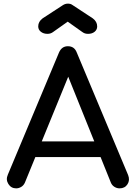

<svg xmlns="http://www.w3.org/2000/svg" viewBox="-20 -1035 743 1055"><path d="M69 0Q41 0 26 -24Q11 -48 23 -75L304 -746Q319 -781 353 -781Q389 -781 402 -746L684 -73Q695 -45 680.5 -22.5Q666 0 637 0Q622 0 608.5 -8.5Q595 -17 589 -32L341 -648H369L117 -32Q110 -16 96.5 -8Q83 0 69 0ZM122 -172 162 -258H554L594 -172ZM241 -849Q219 -849 204.5 -860.5Q190 -872 190 -890Q190 -916 214 -934L326 -1007Q339 -1015 352 -1015Q360 -1015 366 -1013.5Q372 -1012 379 -1007L490 -934Q514 -916 514 -890Q514 -872 500 -860.5Q486 -849 464 -849Q454 -849 446.5 -851.5Q439 -854 431 -860L352 -916L273 -860Q259 -849 241 -849Z"/></svg>

Font: Comfortaa
Style: Bold
Weight: 700
Designer: Johan Aakerlund
Foundry: Johan Aakerlund
Version: Version 3.104; ttfautohint (v1.8.1.43-b0c9)